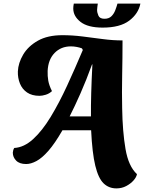

<svg xmlns="http://www.w3.org/2000/svg" viewBox="-20 -884 798 1064"><path d="M625 160Q583 160 554 132Q525 104 508 34Q491 -36 485 -162H326Q284 -89 248.5 -48.5Q213 -8 182 8.5Q151 25 125 25Q88 25 69.5 6Q51 -13 51 -38Q52 -53 59 -64Q113 -67 163.5 -113Q214 -159 261 -236.5Q308 -314 352 -409.5Q396 -505 439 -607L434 -616Q421 -621 404.5 -624Q388 -627 373 -627Q318 -627 282.5 -590.5Q247 -554 244 -491Q243 -463 247.5 -437Q252 -411 268 -379Q253 -365 233.5 -359Q214 -353 199 -353Q157 -353 130 -371.5Q103 -390 90.5 -421Q78 -452 79 -488Q81 -535 108.5 -581.5Q136 -628 190 -658.5Q244 -689 326 -689Q380 -689 436.5 -682Q493 -675 549 -667.5Q605 -660 659 -660Q659 -563 657 -467Q655 -371 657 -284Q659 -155 675.5 -58.5Q692 38 739 81Q736 98 720 116Q704 134 679.5 147Q655 160 625 160ZM366 -239H484Q483 -354 492 -527H490Q458 -439 426 -366.5Q394 -294 366 -239ZM549 -731Q467 -731 426.5 -762.5Q386 -794 386 -837Q386 -849 389 -864H522Q521 -854 519.5 -845.5Q518 -837 518 -829Q518 -814 525.5 -797Q533 -780 559 -780Q583 -780 597 -793.5Q611 -807 618.5 -826.5Q626 -846 631 -864H758Q747 -808 696 -769.5Q645 -731 549 -731Z"/></svg>

Font: Sansita Swashed
Style: Bold
Weight: 700
Designer: Pablo Cosgaya
Foundry: Omnibus-Type
Version: Version 1.003; ttfautohint (v1.8.3)